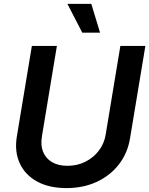

<svg xmlns="http://www.w3.org/2000/svg" viewBox="-20 -966 775 997"><path d="M325.2 10.7Q234.4 10.7 172.1 -23.7Q109.9 -58.1 82.3 -118.7Q54.7 -179.2 67.4 -256.8L145.5 -727.5H275.4L197.8 -258.8Q189.9 -212.4 203.6 -178Q217.3 -143.6 249.8 -124.3Q282.2 -105 330.1 -105Q381.8 -105 424.1 -126.5Q466.3 -147.9 493.9 -184.6Q521.5 -221.2 528.8 -267.6L605 -727.5H734.9L655.3 -248Q642.6 -170.4 597.2 -112.1Q551.8 -53.7 481.9 -21.5Q412.1 10.7 325.2 10.7ZM407.2 -796.4 330.1 -945.8H454.1L499.5 -796.4Z"/></svg>

Font: Inter 18pt SemiBold
Style: Italic
Weight: 600
Italic angle: -9.3988°
Designer: Rasmus Andersson
Foundry: rsms
Version: Version 4.001;git-66647c0bb